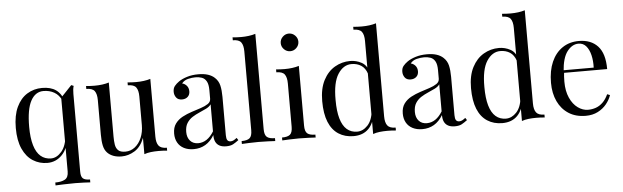

<svg xmlns="http://www.w3.org/2000/svg" viewBox="-55 -995 4498 1387"><g transform="rotate(-5 2193.5 -301.5)"><path d="M261 -529Q323 -529 361 -502.5Q399 -476 420 -415L400 -426Q381 -467 347 -486.5Q313 -506 269 -506Q210 -506 177 -445Q144 -384 144 -257Q144 -177 160 -123Q176 -69 207 -42.5Q238 -16 282 -16Q324 -16 359 -57Q394 -98 400 -178L412 -164Q405 -79 360.5 -32.5Q316 14 253 14Q196 14 149 -15.5Q102 -45 74.5 -105.5Q47 -166 47 -257Q47 -348 75.5 -408.5Q104 -469 152.5 -499Q201 -529 261 -529ZM473 -531 490 -524Q486 -511 484.5 -496Q483 -481 483 -466V98Q483 134 498 147Q513 160 549 160V181Q533 180 503 178.5Q473 177 441 177Q398 177 358.5 178.5Q319 180 297 181V160Q342 160 367.5 145.5Q393 131 393 88V-447Q407 -461 420 -475Q433 -489 446.5 -503Q460 -517 473 -531Z M1046 -526V-108Q1046 -63 1062.5 -41.5Q1079 -20 1122 -20V1Q1091 -2 1060 -2Q1031 -2 1004.5 1Q978 4 956 12V-106Q931 -41 885.5 -13.5Q840 14 792 14Q757 14 731 4Q705 -6 688 -24Q669 -44 662 -76Q655 -108 655 -155V-406Q655 -451 639 -472.5Q623 -494 579 -494V-515Q611 -512 641 -512Q670 -512 696.5 -515.5Q723 -519 745 -526V-133Q745 -102 749 -76Q753 -50 769 -34Q785 -18 821 -18Q860 -18 890.5 -42Q921 -66 938.5 -107Q956 -148 956 -199V-406Q956 -451 940 -472.5Q924 -494 880 -494V-515Q912 -512 942 -512Q971 -512 997.5 -515.5Q1024 -519 1046 -526Z M1315 7Q1274 7 1244 -8.5Q1214 -24 1198.5 -52Q1183 -80 1183 -117Q1183 -161 1203.5 -189Q1224 -217 1256 -234Q1288 -251 1323.5 -262.5Q1359 -274 1391 -284.5Q1423 -295 1443.5 -309Q1464 -323 1464 -346V-408Q1464 -450 1451.5 -472Q1439 -494 1418 -501.5Q1397 -509 1371 -509Q1346 -509 1317.5 -502Q1289 -495 1272 -473Q1291 -469 1305 -453Q1319 -437 1319 -412Q1319 -387 1303 -372.5Q1287 -358 1262 -358Q1233 -358 1219.5 -376.5Q1206 -395 1206 -418Q1206 -444 1219 -460Q1232 -476 1252 -490Q1275 -506 1311.5 -517.5Q1348 -529 1394 -529Q1435 -529 1464 -519.5Q1493 -510 1512 -492Q1538 -468 1546 -433.5Q1554 -399 1554 -351V-73Q1554 -48 1561.5 -37Q1569 -26 1585 -26Q1596 -26 1606 -31Q1616 -36 1630 -47L1641 -30Q1620 -14 1601 -3.5Q1582 7 1550 7Q1521 7 1502 -3Q1483 -13 1473.5 -32.5Q1464 -52 1464 -82Q1437 -37 1399.5 -15Q1362 7 1315 7ZM1351 -33Q1384 -33 1412.5 -52Q1441 -71 1464 -109V-305Q1452 -288 1429 -276.5Q1406 -265 1379 -253.5Q1352 -242 1327.5 -226.5Q1303 -211 1287 -186Q1271 -161 1271 -121Q1271 -81 1292.5 -57Q1314 -33 1351 -33Z M1830 -784V-93Q1830 -51 1847.5 -36Q1865 -21 1906 -21V0Q1889 -1 1854.5 -2.5Q1820 -4 1785 -4Q1751 -4 1716 -2.5Q1681 -1 1664 0V-21Q1705 -21 1722.5 -36Q1740 -51 1740 -93V-664Q1740 -709 1724 -730.5Q1708 -752 1664 -752V-773Q1696 -770 1726 -770Q1755 -770 1781.5 -773.5Q1808 -777 1830 -784Z M2071 -765Q2097 -765 2116 -746Q2135 -727 2135 -701Q2135 -675 2116 -656Q2097 -637 2071 -637Q2045 -637 2026 -656Q2007 -675 2007 -701Q2007 -727 2026 -746Q2045 -765 2071 -765ZM2123 -526V-93Q2123 -51 2140.5 -36Q2158 -21 2199 -21V0Q2182 -1 2147.5 -2.5Q2113 -4 2078 -4Q2044 -4 2009 -2.5Q1974 -1 1957 0V-21Q1998 -21 2015.5 -36Q2033 -51 2033 -93V-406Q2033 -451 2017 -472.5Q2001 -494 1957 -494V-515Q1989 -512 2019 -512Q2048 -512 2074.5 -515.5Q2101 -519 2123 -526Z M2705 -784V-109Q2705 -64 2721.5 -42.5Q2738 -21 2781 -21V0Q2750 -3 2719 -3Q2690 -3 2663.5 0Q2637 3 2615 11V-664Q2615 -709 2599 -730.5Q2583 -752 2539 -752V-773Q2571 -770 2601 -770Q2630 -770 2656.5 -773.5Q2683 -777 2705 -784ZM2495 -529Q2539 -529 2577.5 -508Q2616 -487 2629 -436L2616 -426Q2602 -468 2572.5 -487Q2543 -506 2503 -506Q2444 -506 2404.5 -445Q2365 -384 2366 -257Q2366 -176 2381.5 -122.5Q2397 -69 2427.5 -42.5Q2458 -16 2502 -16Q2544 -16 2578 -52Q2612 -88 2619 -158L2631 -144Q2623 -68 2582.5 -27Q2542 14 2473 14Q2411 14 2364.5 -16Q2318 -46 2293.5 -106Q2269 -166 2269 -257Q2269 -348 2300.5 -408.5Q2332 -469 2383.5 -499Q2435 -529 2495 -529Z M2973 7Q2932 7 2902 -8.5Q2872 -24 2856.5 -52Q2841 -80 2841 -117Q2841 -161 2861.5 -189Q2882 -217 2914 -234Q2946 -251 2981.5 -262.5Q3017 -274 3049 -284.5Q3081 -295 3101.5 -309Q3122 -323 3122 -346V-408Q3122 -450 3109.5 -472Q3097 -494 3076 -501.5Q3055 -509 3029 -509Q3004 -509 2975.5 -502Q2947 -495 2930 -473Q2949 -469 2963 -453Q2977 -437 2977 -412Q2977 -387 2961 -372.5Q2945 -358 2920 -358Q2891 -358 2877.5 -376.5Q2864 -395 2864 -418Q2864 -444 2877 -460Q2890 -476 2910 -490Q2933 -506 2969.5 -517.5Q3006 -529 3052 -529Q3093 -529 3122 -519.5Q3151 -510 3170 -492Q3196 -468 3204 -433.5Q3212 -399 3212 -351V-73Q3212 -48 3219.5 -37Q3227 -26 3243 -26Q3254 -26 3264 -31Q3274 -36 3288 -47L3299 -30Q3278 -14 3259 -3.5Q3240 7 3208 7Q3179 7 3160 -3Q3141 -13 3131.5 -32.5Q3122 -52 3122 -82Q3095 -37 3057.5 -15Q3020 7 2973 7ZM3009 -33Q3042 -33 3070.5 -52Q3099 -71 3122 -109V-305Q3110 -288 3087 -276.5Q3064 -265 3037 -253.5Q3010 -242 2985.5 -226.5Q2961 -211 2945 -186Q2929 -161 2929 -121Q2929 -81 2950.5 -57Q2972 -33 3009 -33Z M3784 -784V-109Q3784 -64 3800.5 -42.5Q3817 -21 3860 -21V0Q3829 -3 3798 -3Q3769 -3 3742.5 0Q3716 3 3694 11V-664Q3694 -709 3678 -730.5Q3662 -752 3618 -752V-773Q3650 -770 3680 -770Q3709 -770 3735.5 -773.5Q3762 -777 3784 -784ZM3574 -529Q3618 -529 3656.5 -508Q3695 -487 3708 -436L3695 -426Q3681 -468 3651.5 -487Q3622 -506 3582 -506Q3523 -506 3483.5 -445Q3444 -384 3445 -257Q3445 -176 3460.5 -122.5Q3476 -69 3506.5 -42.5Q3537 -16 3581 -16Q3623 -16 3657 -52Q3691 -88 3698 -158L3710 -144Q3702 -68 3661.5 -27Q3621 14 3552 14Q3490 14 3443.5 -16Q3397 -46 3372.5 -106Q3348 -166 3348 -257Q3348 -348 3379.5 -408.5Q3411 -469 3462.5 -499Q3514 -529 3574 -529Z M4153 -529Q4241 -529 4290.5 -475.5Q4340 -422 4340 -309H3987L3986 -328H4244Q4246 -377 4236 -418.5Q4226 -460 4204.5 -485Q4183 -510 4149 -510Q4103 -510 4067.5 -464Q4032 -418 4025 -318L4028 -314Q4026 -299 4025 -281Q4024 -263 4024 -245Q4024 -177 4046 -128Q4068 -79 4103.5 -53.5Q4139 -28 4177 -28Q4207 -28 4234 -37.5Q4261 -47 4284 -69Q4307 -91 4324 -128L4344 -120Q4333 -87 4308 -56Q4283 -25 4245 -5.5Q4207 14 4157 14Q4085 14 4033.5 -19Q3982 -52 3954.5 -110.5Q3927 -169 3927 -245Q3927 -333 3955 -396.5Q3983 -460 4034 -494.5Q4085 -529 4153 -529Z"/></g></svg>

Font: Playfair Display
Style: Regular
Weight: 400
Designer: Claus Eggers Sørensen
Foundry: Claus Eggers Sørensen
Version: Version 1.203